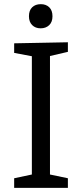

<svg xmlns="http://www.w3.org/2000/svg" viewBox="-20 -902 393 922"><path d="M306 -699V-653L220 -633V-64L306 -46V0H48V-46L133 -64V-632L48 -648V-694ZM119 -824Q119 -852 134.5 -867Q150 -882 176 -882Q201 -882 216.5 -867Q232 -852 232 -824Q232 -796 216 -781Q200 -766 175 -766Q150 -766 134.5 -781.5Q119 -797 119 -824Z"/></svg>

Font: Bitter Pro
Style: Regular
Weight: 400
Designer: Sol Matas, and Bitter project Authors
Foundry: Sol Matas
Version: Version 1.010